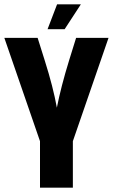

<svg xmlns="http://www.w3.org/2000/svg" viewBox="-20 -868 522 888"><path d="M332 -693H482L317 -215V0H165V-215L0 -693H154L187 -588Q226 -465 243 -370Q262 -467 300 -590ZM244 -848H354L279 -733H200Z"/></svg>

Font: Khand Black
Style: Regular
Weight: 900
Designer: Sanchit Sawaria and Jyotish Sonowal (Devanagari), Satya Rajpurohit (Latin)
Foundry: Indian Type Foundry
Version: Version 2.000;PS 1.0;hotconv 1.0.79;makeotf.lib2.5.61930